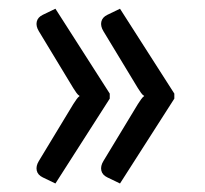

<svg xmlns="http://www.w3.org/2000/svg" viewBox="-20 -485 470 440"><path d="M231.5 -270.5V-259L107 -64.5L78 -78.5Q66.5 -84 64.2 -94.2Q62 -104.5 69 -116L148 -246.5Q152 -252.5 155.2 -257.2Q158.5 -262 162.5 -265Q158.5 -267.5 155.2 -272.2Q152 -277 148 -283L69 -413.5Q62 -425 64.2 -435.2Q66.5 -445.5 78 -451L107 -465ZM379.5 -270.5V-259L255 -64.5L226 -78.5Q214.5 -84 212.2 -94.2Q210 -104.5 217 -116L296 -246.5Q300 -252.5 303.2 -257.2Q306.5 -262 310.5 -265Q306.5 -267.5 303.2 -272.2Q300 -277 296 -283L217 -413.5Q210 -425 212.2 -435.2Q214.5 -445.5 226 -451L255 -465Z"/></svg>

Font: Lato
Style: Regular
Weight: 400
Designer: Lukasz Dziedzic with Adam Twardoch and Botio Nikoltchev
Foundry: tyPoland Lukasz Dziedzic
Version: Version 2.015; 2015-08-06; http://www.latofonts.com/